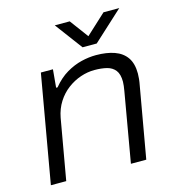

<svg xmlns="http://www.w3.org/2000/svg" viewBox="-108 -815 826 906"><g transform="rotate(-15 305.0 -362.0)"><path d="M29 0 121 -526H180L172 -438H179Q211 -477 247.5 -498.5Q284 -520 321 -529Q358 -538 393 -538Q445 -538 483 -524.5Q521 -511 541.5 -481.5Q562 -452 562 -403Q562 -391 560.5 -376.5Q559 -362 556 -347L495 0H420L479 -340Q481 -352 482.5 -363.5Q484 -375 484 -384Q484 -421 469 -440Q454 -459 428 -465.5Q402 -472 368 -472Q334 -472 300 -460.5Q266 -449 236 -426.5Q206 -404 185 -371Q164 -338 156 -296L104 0ZM557 -724 411 -590H342L242 -724H315L395 -616H363L480 -724Z"/></g></svg>

Font: Archivo SemiExpanded Light
Style: Italic
Weight: 300
Width: 6
Italic angle: -10°
Designer: Hector Gatti
Foundry: Omnibus-Type
Version: Version 2.001